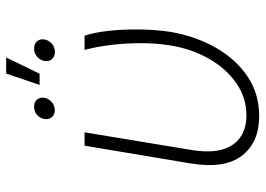

<svg xmlns="http://www.w3.org/2000/svg" viewBox="-137 -698 845 611"><g transform="rotate(-90 285.5 -392.5)"><path d="M127.4 -545.9H169.9L113.8 -206.1Q104 -145.5 115.5 -106.9Q127 -68.4 154.8 -49.8Q182.6 -31.2 222.2 -30.8Q278.8 -30.3 325.7 -62.5Q372.6 -94.7 404.3 -150.4Q436 -206.1 446.8 -275.4Q453.6 -317.9 453.6 -366Q453.6 -414.1 448 -460.9Q442.4 -507.8 432.1 -545.9H477.5Q487.8 -515.1 492.9 -468.5Q498 -421.9 497.3 -370.6Q496.6 -319.3 489.7 -273.9Q476.6 -194.8 440.4 -130.4Q404.3 -65.9 348.9 -28.1Q293.5 9.8 221.2 9.8Q137.7 9.8 95.5 -45.2Q53.2 -100.1 70.8 -208ZM320.8 -689 356.9 -795.4H408.2L356.4 -689ZM212.4 -673.8Q214.4 -687.5 225.1 -697Q235.8 -706.5 251.5 -706.5Q266.6 -706.5 274.4 -697Q282.2 -687.5 279.8 -673.8Q277.3 -660.2 266.6 -650.6Q255.9 -641.1 240.2 -640.6Q225.1 -641.1 217.5 -650.6Q210 -660.2 212.4 -673.8ZM397 -673.3Q399.4 -687 410.4 -696.8Q421.4 -706.5 436 -706.5Q452.1 -706.5 460 -696.8Q467.8 -687 465.3 -673.3Q462.9 -659.7 452.1 -650.1Q441.4 -640.6 426.3 -640.1Q410.6 -640.6 402.6 -650.1Q394.5 -659.7 397 -673.3Z"/></g></svg>

Font: Inter Tight ExtraLight
Style: Italic
Weight: 250
Italic angle: -9.39999°
Designer: Rasmus Andersson
Foundry: rsms
Version: Version 3.004